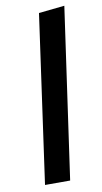

<svg xmlns="http://www.w3.org/2000/svg" viewBox="-86 -794 445 835"><g transform="rotate(-10 136.0 -376.5)"><path d="M154 0H43L147 -741L261 -753Z"/></g></svg>

Font: FiraGO Medium
Style: Italic
Weight: 500
Italic angle: -8°
Designer: bBox Type GmbH
Foundry: bBox Type GmbH
Version: Version 1.001